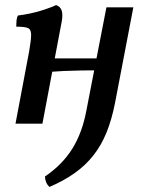

<svg xmlns="http://www.w3.org/2000/svg" viewBox="-20 -487 559 756"><path d="M175 249Q158 234 157 208Q226 161 265 98Q304 35 320 -51L399 -458H505L433 -82Q420 -16 399.5 34.5Q379 85 348 124.5Q317 164 274 194.5Q231 225 175 249ZM41 0 95 -286Q103 -332 102.5 -352Q102 -372 89 -377Q76 -382 44 -382Q44 -394 45 -406Q46 -418 51 -426Q70 -428 99 -434Q128 -440 156 -449.5Q184 -459 201 -467Q218 -461 223 -445Q228 -429 223 -402L147 0ZM175 -204 184 -257H364L356 -210Q332 -210 298.5 -209.5Q265 -209 231.5 -207.5Q198 -206 175 -204Z"/></svg>

Font: Vollkorn Medium
Style: Italic
Weight: 500
Italic angle: -11°
Designer: Friedrich Althausen
Foundry: Friedrich Althausen
Version: Version 5.000